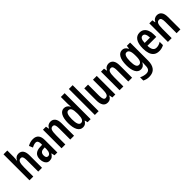

<svg xmlns="http://www.w3.org/2000/svg" viewBox="282 -2245 3970 3970"><g transform="rotate(-45 2267.5 -260.0)"><path d="M173 -573Q173 -549 170.5 -521.5Q168 -494 164 -473H171Q187 -511 217.5 -532Q248 -553 288 -553Q359 -553 393.5 -503.5Q428 -454 428 -363V0H317V-333Q317 -396 303.5 -425Q290 -454 258 -454Q211 -454 192 -409.5Q173 -365 173 -270V0H62V-760H173Z M712 -554Q876 -554 876 -363V0H794L777 -74H775Q751 -32 720.5 -11Q690 10 644 10Q600 10 573 -14Q546 -38 533 -76Q520 -114 520 -158Q520 -242 566 -285Q612 -328 699 -332L766 -335V-366Q766 -413 750.5 -438Q735 -463 701 -463Q654 -463 592 -428L557 -510Q629 -554 712 -554ZM725 -256Q678 -254 655 -228.5Q632 -203 632 -158Q632 -116 646.5 -97.5Q661 -79 688 -79Q723 -79 744.5 -113Q766 -147 766 -207V-259Z M1226 -553Q1292 -553 1328.5 -505Q1365 -457 1365 -363V0H1254V-333Q1254 -393 1240.5 -423.5Q1227 -454 1193 -454Q1147 -454 1128.5 -412Q1110 -370 1110 -270V0H999V-543H1087L1099 -474H1106Q1124 -514 1156 -533.5Q1188 -553 1226 -553Z M1622 10Q1544 10 1503 -63.5Q1462 -137 1462 -271Q1462 -405 1503 -479Q1544 -553 1618 -553Q1656 -553 1688 -533Q1720 -513 1741 -473H1745Q1743 -500 1741 -520Q1739 -540 1739 -559V-760H1850V0H1761L1746 -63H1739Q1716 -26 1689 -8Q1662 10 1622 10ZM1654 -83Q1697 -83 1718 -124.5Q1739 -166 1739 -252V-283Q1739 -373 1718.5 -414.5Q1698 -456 1653 -456Q1613 -456 1593.5 -409.5Q1574 -363 1574 -273Q1574 -83 1654 -83Z M2084 0H1973V-760H2084Z M2572 -543V0H2485L2472 -71H2466Q2429 10 2347 10Q2274 10 2240.5 -43.5Q2207 -97 2207 -189V-543H2317V-218Q2317 -89 2375 -89Q2426 -89 2443.5 -132.5Q2461 -176 2461 -261V-543Z M2923 -553Q2989 -553 3025.5 -505Q3062 -457 3062 -363V0H2951V-333Q2951 -393 2937.5 -423.5Q2924 -454 2890 -454Q2844 -454 2825.5 -412Q2807 -370 2807 -270V0H2696V-543H2784L2796 -474H2803Q2821 -514 2853 -533.5Q2885 -553 2923 -553Z M3320 -553Q3355 -553 3383.5 -535.5Q3412 -518 3436 -472H3443L3452 -543H3547V-17Q3547 106 3492.5 173Q3438 240 3324 240Q3251 240 3185 205V111Q3226 131 3263.5 140Q3301 149 3330 149Q3382 149 3409 120Q3436 91 3436 17V7Q3436 -33 3440 -74H3436Q3411 -27 3381 -8.5Q3351 10 3315 10Q3239 10 3199 -63.5Q3159 -137 3159 -268Q3159 -405 3201 -479Q3243 -553 3320 -553ZM3350 -454Q3272 -454 3272 -267Q3272 -174 3291 -130Q3310 -86 3351 -86Q3392 -86 3414 -124.5Q3436 -163 3436 -250V-274Q3436 -371 3414.5 -412.5Q3393 -454 3350 -454Z M3833 -552Q3892 -552 3932 -521Q3972 -490 3992.5 -435.5Q4013 -381 4013 -310V-243H3754Q3756 -81 3861 -81Q3894 -81 3925 -90.5Q3956 -100 3990 -122V-26Q3959 -8 3924.5 1Q3890 10 3852 10Q3778 10 3732.5 -25Q3687 -60 3666.5 -122.5Q3646 -185 3646 -268Q3646 -406 3693.5 -479Q3741 -552 3833 -552ZM3833 -464Q3798 -464 3777.5 -431.5Q3757 -399 3755 -325H3910Q3910 -386 3891 -425Q3872 -464 3833 -464Z M4336 -553Q4402 -553 4438.5 -505Q4475 -457 4475 -363V0H4364V-333Q4364 -393 4350.5 -423.5Q4337 -454 4303 -454Q4257 -454 4238.5 -412Q4220 -370 4220 -270V0H4109V-543H4197L4209 -474H4216Q4234 -514 4266 -533.5Q4298 -553 4336 -553Z"/></g></svg>

Font: Noto Sans Gujarati UI ExtraCondensed SemiBold
Style: Regular
Weight: 600
Width: 2
Designer: Jelle Bosma - Monotype Design Team, Universal Thirst
Foundry: Monotype Imaging Inc.
Version: Version 2.106; ttfautohint (v1.8.4.7-5d5b)